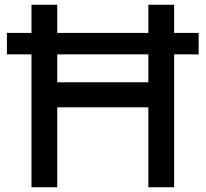

<svg xmlns="http://www.w3.org/2000/svg" viewBox="-20 -785 863 805"><path d="M112 -557H9V-647H112V-765H220V-647H602V-765H710V-647H813V-557H710V0H602V-335H220V0H112ZM602 -440V-557H220V-440Z"/></svg>

Font: Application Medium
Style: Regular
Weight: 500
Designer: Wei Huang
Foundry: Wei Huang
Version: Version 0.012